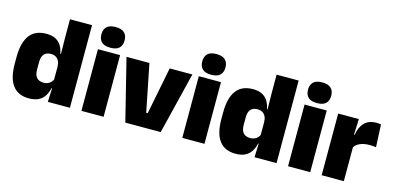

<svg xmlns="http://www.w3.org/2000/svg" viewBox="-66 -1081 3033 1481"><g transform="rotate(15 1450.0 -340.5)"><path d="M203.5 12Q118.5 12 74.8 -45.2Q31 -102.5 31 -217V-269.5Q31 -386 74.8 -445.2Q118.5 -504.5 208.5 -504.5Q252.5 -504.5 281.5 -489.5Q310.5 -474.5 327.2 -447.5Q344 -420.5 350.5 -383.5H396L356 -281Q355.5 -307 346.8 -325.2Q338 -343.5 321.8 -353.5Q305.5 -363.5 281.5 -363.5Q246 -363.5 227.5 -342.5Q209 -321.5 209 -279.5V-219Q209 -176.5 227.8 -155.2Q246.5 -134 284 -134Q302.5 -134 317.2 -140.5Q332 -147 342.5 -158.5Q353 -170 359 -185L402.5 -109H353.5Q346.5 -75 329.5 -47.5Q312.5 -20 282 -4Q251.5 12 203.5 12ZM354 0 359 -128.5 356 -153V-350V-372.5L354 -517V-659.5H530V0Z M622 0V-492.5H799V0ZM710.5 -528Q662 -528 640 -549.8Q618 -571.5 618 -608.5V-612.5Q618 -649.5 640 -671.2Q662 -693 710.5 -693Q758.5 -693 780.8 -671.2Q803 -649.5 803 -612.5V-608.5Q803 -571 780.8 -549.5Q758.5 -528 710.5 -528Z M1120.5 -115 1195 -492.5H1376L1255 0H972.5L850 -492.5H1033L1108.5 -115Z M1427.5 0V-492.5H1604.5V0ZM1516 -528Q1467.5 -528 1445.5 -549.8Q1423.5 -571.5 1423.5 -608.5V-612.5Q1423.5 -649.5 1445.5 -671.2Q1467.5 -693 1516 -693Q1564 -693 1586.2 -671.2Q1608.5 -649.5 1608.5 -612.5V-608.5Q1608.5 -571 1586.2 -549.5Q1564 -528 1516 -528Z M1853.5 12Q1768.5 12 1724.8 -45.2Q1681 -102.5 1681 -217V-269.5Q1681 -386 1724.8 -445.2Q1768.5 -504.5 1858.5 -504.5Q1902.5 -504.5 1931.5 -489.5Q1960.5 -474.5 1977.2 -447.5Q1994 -420.5 2000.5 -383.5H2046L2006 -281Q2005.5 -307 1996.8 -325.2Q1988 -343.5 1971.8 -353.5Q1955.5 -363.5 1931.5 -363.5Q1896 -363.5 1877.5 -342.5Q1859 -321.5 1859 -279.5V-219Q1859 -176.5 1877.8 -155.2Q1896.5 -134 1934 -134Q1952.5 -134 1967.2 -140.5Q1982 -147 1992.5 -158.5Q2003 -170 2009 -185L2052.5 -109H2003.5Q1996.5 -75 1979.5 -47.5Q1962.5 -20 1932 -4Q1901.5 12 1853.5 12ZM2004 0 2009 -128.5 2006 -153V-350V-372.5L2004 -517V-659.5H2180V0Z M2272 0V-492.5H2449V0ZM2360.5 -528Q2312 -528 2290 -549.8Q2268 -571.5 2268 -608.5V-612.5Q2268 -649.5 2290 -671.2Q2312 -693 2360.5 -693Q2408.5 -693 2430.8 -671.2Q2453 -649.5 2453 -612.5V-608.5Q2453 -571 2430.8 -549.5Q2408.5 -528 2360.5 -528Z M2715 -267.5 2664 -367.5H2705.5Q2715.5 -430 2749.5 -465.2Q2783.5 -500.5 2847 -500.5Q2856.5 -500.5 2864.8 -499.5Q2873 -498.5 2881 -497L2889.5 -317Q2879.5 -319 2865.8 -320Q2852 -321 2839 -321Q2792 -321 2761 -306.8Q2730 -292.5 2715 -267.5ZM2540.5 0V-492.5H2705.5L2698.5 -329.5H2717.5V0Z"/></g></svg>

Font: Anek Gurmukhi ExtraBold
Style: Regular
Weight: 800
Designer: Sarang Kulkarni (Gurmukhi), Yesha Goshar (Latin)
Foundry: Ek Type
Version: Version 1.003